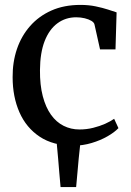

<svg xmlns="http://www.w3.org/2000/svg" viewBox="-20 -583 536 783"><path d="M227 180Q224 149 221.8 121Q219.5 93 217 63Q214.5 33 211 -2.5H308Q304 33.5 301 63.5Q298 93.5 295.8 121.2Q293.5 149 290.5 180ZM279.5 11Q197 11 142 -25.5Q87 -62 59.2 -125.2Q31.5 -188.5 31.5 -268Q31 -329.5 49 -382.8Q67 -436 102.5 -476.5Q138 -517 189.5 -540Q241 -563 308 -563Q342 -563 370.5 -557Q399 -551 420.5 -544Q442 -537 455.5 -532.5L451 -381.5H388L365.5 -482.5Q364 -491 353 -497.8Q342 -504.5 325.5 -508.5Q309 -512.5 290.5 -512.5Q247.5 -512.5 214.2 -488Q181 -463.5 162.2 -415.8Q143.5 -368 143 -297Q142.5 -236 154.5 -190.5Q166.5 -145 188 -115Q209.5 -85 239.2 -70Q269 -55 304 -55Q333.5 -55 360.2 -61.8Q387 -68.5 408.8 -78.2Q430.5 -88 445.5 -98.5L463 -60.5Q447 -43.5 418.2 -27Q389.5 -10.5 353.5 0.2Q317.5 11 279.5 11Z"/></svg>

Font: Merriweather 36pt
Style: Regular
Weight: 400
Designer: Eben Sorkin
Foundry: Eben Sorkin
Version: Version 2.100